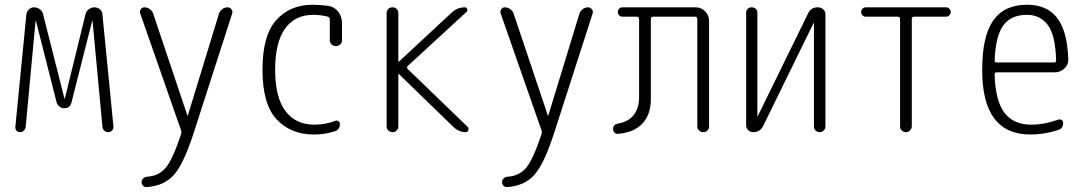

<svg xmlns="http://www.w3.org/2000/svg" viewBox="-20 -550 4540 799"><path d="M43.9 -22.5 89.8 -490.2Q91.8 -502.9 100.6 -511.2Q109.4 -519.5 122.1 -519.5Q134.8 -519.5 145.5 -511.7Q156.2 -503.9 159.2 -491.2L248 -140.6L249 -139.6L250 -140.6L335.9 -491.2Q338.9 -503.9 349.6 -511.7Q360.4 -519.5 373 -519.5Q385.7 -519.5 395.5 -511.2Q405.3 -502.9 406.2 -490.2L452.1 -23.4Q453.1 -14.6 446.8 -7.3Q440.4 0 430.7 0Q420.9 0 414.1 -6.3Q407.2 -12.7 406.2 -23.4L365.2 -461.9L364.3 -462.9L363.3 -461.9L277.3 -123Q271.5 -99.6 247.1 -99.6Q236.3 -99.6 227.5 -106.4Q218.8 -113.3 215.8 -123L129.9 -461.9L128.9 -462.9L127.9 -461.9L86.9 -22.5Q85.9 -13.7 79.6 -6.8Q73.2 0 64 0Q54.7 0 48.8 -6.3Q43 -12.7 43.9 -22.5Z M733.4 -7.8 563.5 -494.1Q560.5 -503.9 565.9 -511.7Q571.3 -519.5 581.1 -519.5Q592.8 -519.5 603 -512.2Q613.3 -504.9 617.2 -494.1L759.8 -69.3Q759.8 -68.4 760.7 -68.4Q761.7 -68.4 761.7 -69.3L891.6 -494.1Q895.5 -504.9 905.3 -512.2Q915 -519.5 926.8 -519.5Q936.5 -519.5 942.9 -511.7Q949.2 -503.9 946.3 -494.1L787.1 0Q745.1 130.9 704.1 177.2Q663.1 223.6 590.8 228.5Q582 229.5 575.7 223.1Q569.3 216.8 569.3 208Q569.3 199.2 575.7 192.9Q582 186.5 590.8 185.5Q640.6 182.6 669.4 148.4Q698.2 114.3 733.4 8.8Q736.3 0 733.4 -7.8Z M1286.1 9.8Q1190.4 9.8 1131.3 -53.2Q1072.3 -116.2 1072.3 -259.8Q1072.3 -402.3 1129.4 -466.3Q1186.5 -530.3 1282.2 -530.3Q1312.5 -530.3 1346.7 -525.4Q1372.1 -521.5 1387.7 -501Q1403.3 -480.5 1403.3 -454.1V-381.8Q1403.3 -372.1 1396 -365.2Q1388.7 -358.4 1377.9 -358.4Q1367.2 -358.4 1359.9 -365.2Q1352.5 -372.1 1352.5 -381.8V-468.8Q1352.5 -477.5 1344.7 -480.5Q1314.5 -488.3 1284.2 -488.3Q1207 -488.3 1166 -430.7Q1125 -373 1125 -259.8Q1125 -145.5 1167.5 -88.4Q1210 -31.2 1288.1 -31.2Q1333 -31.2 1375 -46.9Q1381.8 -49.8 1388.2 -45.9Q1394.5 -42 1394.5 -34.2Q1394.5 -10.7 1374 -3.9Q1332 9.8 1286.1 9.8Z M1614.3 0Q1603.5 0 1596.2 -6.8Q1588.9 -13.7 1588.9 -24.4V-496.1Q1588.9 -505.9 1595.7 -512.7Q1602.5 -519.5 1614.3 -519.5Q1624 -519.5 1630.9 -512.7Q1637.7 -505.9 1637.7 -496.1V-294.9Q1637.7 -293.9 1638.7 -293.9H1640.6L1862.3 -500Q1884.8 -519.5 1914.1 -519.5Q1921.9 -519.5 1924.3 -512.2Q1926.8 -504.9 1920.9 -500L1676.8 -275.4Q1670.9 -269.5 1676.8 -262.7L1926.8 -21.5Q1931.6 -16.6 1928.7 -8.3Q1925.8 0 1918 0Q1889.6 0 1867.2 -21.5L1640.6 -241.2Q1639.6 -242.2 1638.7 -242.2Q1637.7 -242.2 1637.7 -241.2V-24.4Q1637.7 -14.6 1630.9 -7.3Q1624 0 1614.3 0Z M2233.4 -7.8 2063.5 -494.1Q2060.5 -503.9 2065.9 -511.7Q2071.3 -519.5 2081.1 -519.5Q2092.8 -519.5 2103 -512.2Q2113.3 -504.9 2117.2 -494.1L2259.8 -69.3Q2259.8 -68.4 2260.7 -68.4Q2261.7 -68.4 2261.7 -69.3L2391.6 -494.1Q2395.5 -504.9 2405.3 -512.2Q2415 -519.5 2426.8 -519.5Q2436.5 -519.5 2442.9 -511.7Q2449.2 -503.9 2446.3 -494.1L2287.1 0Q2245.1 130.9 2204.1 177.2Q2163.1 223.6 2090.8 228.5Q2082 229.5 2075.7 223.1Q2069.3 216.8 2069.3 208Q2069.3 199.2 2075.7 192.9Q2082 186.5 2090.8 185.5Q2140.6 182.6 2169.4 148.4Q2198.2 114.3 2233.4 8.8Q2236.3 0 2233.4 -7.8Z M2551.8 6.8Q2543 7.8 2537.1 1.5Q2531.2 -4.9 2531.2 -13.7Q2531.2 -31.2 2551.8 -36.1Q2592.8 -42 2616.2 -70.3Q2639.6 -98.6 2639.6 -146.5V-470.7Q2639.6 -479.5 2630.9 -480.5H2570.3Q2562.5 -480.5 2556.6 -486.3Q2550.8 -492.2 2550.8 -500Q2550.8 -507.8 2556.2 -513.7Q2561.5 -519.5 2570.3 -519.5H2875Q2898.4 -519.5 2914.6 -502.9Q2930.7 -486.3 2930.7 -462.9V-24.4Q2930.7 -14.6 2924.3 -7.3Q2918 0 2907.2 0Q2896.5 0 2889.2 -6.8Q2881.8 -13.7 2881.8 -24.4V-470.7Q2881.8 -479.5 2873 -480.5H2697.3Q2688.5 -480.5 2688.5 -470.7V-138.7Q2688.5 -72.3 2652.8 -35.2Q2617.2 2 2551.8 6.8Z M3114.3 0Q3102.5 0 3093.8 -8.3Q3085 -16.6 3085 -29.3V-497.1Q3085 -506.8 3091.3 -513.2Q3097.7 -519.5 3107.9 -519.5Q3118.2 -519.5 3125 -513.2Q3131.8 -506.8 3131.8 -497.1V-67.4Q3131.8 -66.4 3132.8 -66.4Q3133.8 -66.4 3133.8 -67.4L3342.8 -494.1Q3355.5 -520.5 3384.8 -519.5Q3396.5 -519.5 3405.8 -511.2Q3415 -502.9 3415 -491.2V-24.4Q3415 -14.6 3408.2 -7.3Q3401.4 0 3391.1 0Q3380.9 0 3374 -6.8Q3367.2 -13.7 3367.2 -24.4V-453.1Q3367.2 -454.1 3366.2 -454.1Q3365.2 -454.1 3365.2 -453.1L3156.2 -26.4Q3143.6 0 3114.3 0Z M3583 -480.5Q3575.2 -480.5 3569.3 -486.3Q3563.5 -492.2 3563.5 -500Q3563.5 -507.8 3569.3 -513.7Q3575.2 -519.5 3583 -519.5H3917Q3924.8 -519.5 3930.7 -513.7Q3936.5 -507.8 3936.5 -500Q3936.5 -492.2 3930.7 -486.3Q3924.8 -480.5 3917 -480.5H3783.2Q3774.4 -480.5 3774.4 -471.7V-24.4Q3774.4 -14.6 3767.1 -7.3Q3759.8 0 3750 0Q3740.2 0 3732.9 -6.8Q3725.6 -13.7 3725.6 -24.4V-471.7Q3725.6 -479.5 3716.8 -480.5Z M4253.9 -488.3Q4187.5 -488.3 4155.3 -444.3Q4123 -400.4 4119.1 -297.9Q4119.1 -290 4127 -290H4367.2Q4375 -290 4375 -298.8Q4372.1 -405.3 4339.8 -446.8Q4307.6 -488.3 4253.9 -488.3ZM4268.6 9.8Q4066.4 9.8 4067.4 -259.8Q4067.4 -399.4 4113.3 -464.8Q4159.2 -530.3 4253.9 -530.3Q4335.9 -530.3 4378.4 -476.6Q4420.9 -422.9 4425.8 -304.7Q4426.8 -281.2 4409.7 -265.1Q4392.6 -249 4369.1 -249H4127Q4119.1 -249 4119.1 -240.2Q4122.1 -130.9 4159.7 -81.1Q4197.3 -31.2 4271.5 -31.2Q4326.2 -31.2 4382.8 -51.8Q4390.6 -54.7 4397.5 -50.8Q4404.3 -46.9 4404.3 -39.1Q4404.3 -14.6 4382.8 -8.8Q4325.2 9.8 4268.6 9.8Z"/></svg>

Font: Rounded-X Mgen+ 1mn light
Style: Regular
Weight: 200
Designer: [Source Han Sans]
Ryoko NISHIZUKA  (kana & ideographs); Paul D. Hunt (Latin, Greek & Cyrillic); Wenlong ZHANG  (bopomofo
Version: Version 1.059.20150602